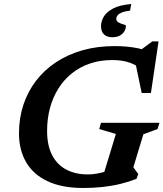

<svg xmlns="http://www.w3.org/2000/svg" viewBox="-20 -924 814 956"><path d="M417.5 -55.5Q438.5 -55.5 462 -59.5Q485.5 -63.5 509 -71.2Q532.5 -79 552 -89.5L489.5 -35.5L557 -257L474 -281.5L483 -312.5H774L764.5 -281.5L694 -255.5L644 -91L668.5 -57.5L659.5 -33.5Q621.5 -18.5 579.2 -8.2Q537 2 490.8 7Q444.5 12 394.5 12Q288.5 12 217.2 -21.5Q146 -55 110.2 -116.2Q74.5 -177.5 74.5 -260Q74.5 -336 96.5 -402.2Q118.5 -468.5 159.8 -522.2Q201 -576 259.5 -614.5Q318 -653 391.2 -673.8Q464.5 -694.5 550 -694.5Q582 -694.5 611.8 -691.8Q641.5 -689 669.5 -683.2Q697.5 -677.5 724.5 -667L665.5 -664L738.5 -718H769.5L731.5 -461H685.5L649.5 -633.5L681 -582.5Q649.5 -605.5 616 -615.2Q582.5 -625 539 -625Q479 -625 428.8 -608Q378.5 -591 338.8 -559.5Q299 -528 271.2 -484Q243.5 -440 229 -386.8Q214.5 -333.5 214.5 -272.5Q214.5 -200.5 239.2 -152.2Q264 -104 309.8 -79.8Q355.5 -55.5 417.5 -55.5ZM607 -795.5Q607 -772.5 589 -755.5Q571 -738.5 540 -738.5Q513 -738.5 498 -752.5Q483 -766.5 483 -794.5Q483 -817.5 496.5 -840.8Q510 -864 542.8 -881.5Q575.5 -899 633.5 -904L627.5 -871Q601 -868 586 -861.5Q571 -855 565 -847Q559 -839 559 -830.5Q559 -818 571 -811.8Q583 -805.5 595 -802.5Q607 -799.5 607 -795.5Z"/></svg>

Font: Newsreader SemiBold
Style: Italic
Weight: 600
Italic angle: -17°
Designer: Hugues Gentile
Foundry: Production Type
Version: Version 1.003